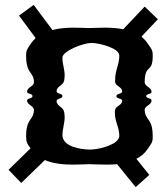

<svg xmlns="http://www.w3.org/2000/svg" viewBox="-20 -793 682 787"><path d="M469 -236C469 -204 398 -182 354 -180C352.6 -180 351 -179.9 349.3 -179.9C315.1 -179.9 236 -190.4 236 -239C236 -265 245 -286 245 -313C245 -320 244 -327 243 -334C239 -355 212 -358 212 -379C212 -391 236 -387 236 -399C236 -411 212 -407 212 -419C212 -440 239 -442 243 -463C244 -470 245 -477 245 -484C245 -509.7 235.9 -530 235.9 -554.3C235.9 -555.5 236 -556.8 236 -558C238 -585 323 -617 355 -617C384 -617 469 -597 469 -565C469 -528 452 -505 452 -468V-457C454 -439 479 -438 481 -419C482 -407 457 -411 457 -399C457 -387 482 -391 481 -379C479 -360 453 -359 451 -340V-329C451 -294 469 -271 469 -236ZM87 -565C87 -486 119 -501 119 -456C119 -438 91 -436 91 -417C92 -406 114 -410 113 -399C114 -388 92 -392 91 -381C91 -362 119 -360 119 -342V-341C117 -297 87 -311 87 -233C87 -209 92 -204 105 -185L15 -97L41 -70L67 -43L164 -137C199.6 -121.5 242.5 -118.2 279.4 -118.2C306.7 -118.2 330.7 -120 346 -120C362.7 -120 387.8 -118.2 416 -118.2C430.1 -118.2 445 -118.7 460 -120L536 -26L564 -51L592 -76L539 -142C557 -151 573 -164 585 -182C600 -204 606 -208 606 -233C606 -311 576 -297 573 -341V-342C573 -360 601 -362 601 -381C602 -392 580 -388 579 -399C580 -410 603 -406 601 -417C600 -436 573 -438 573 -457C574 -534 606 -489 606 -565C606 -590 600 -593 585 -615C578 -626 569 -635 560 -643L627 -714L600 -740L573 -766L485 -673C459.7 -678.3 433.6 -679.6 410.1 -679.6C384.4 -679.6 361.7 -678 346 -678C331 -678 308.4 -679.6 282.6 -679.6C255.1 -679.6 224 -677.8 195 -670L118 -773L88 -751L58 -729L126 -637C119 -630 113 -623 107 -615C93 -593 87 -590 87 -565Z"/></svg>

Font: Chromatic Etruscan
Style: Regular
Weight: 400
Version: Version 000.910